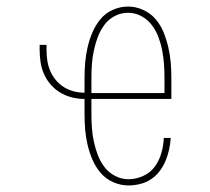

<svg xmlns="http://www.w3.org/2000/svg" viewBox="-20 -558 640 586"><path d="M372 8Q348 8 325.5 -2Q303 -12 287.5 -30Q272 -48 262.5 -70Q253 -92 247.5 -115Q242 -138 240 -162Q238 -186 238 -210V-256Q219 -256 200.5 -260.5Q182 -265 165.5 -274.5Q149 -284 136 -298.5Q123 -313 115 -330.5Q107 -348 104 -367Q101 -386 101 -406V-421H122V-406Q122 -389 124.5 -372.5Q127 -356 133.5 -341Q140 -326 151 -313Q162 -300 176 -291.5Q190 -283 206 -279Q222 -275 238 -275V-320Q238 -344 240 -367.5Q242 -391 247.5 -414.5Q253 -438 262.5 -460Q272 -482 287 -500Q302 -518 324.5 -528Q347 -538 371 -538Q394 -538 416.5 -528Q439 -518 454.5 -500Q470 -482 479 -460Q488 -438 493.5 -414.5Q499 -391 501 -367.5Q503 -344 503 -320V-256H259V-210Q259 -189 260.5 -167.5Q262 -146 266.5 -125.5Q271 -105 278.5 -85Q286 -65 299 -48Q312 -31 331.5 -21Q351 -11 372 -11Q395 -11 417 -21Q439 -31 452.5 -49.5Q466 -68 472.5 -91Q479 -114 480 -137H501Q500 -119 496 -101Q492 -83 485 -66.5Q478 -50 467 -35.5Q456 -21 441 -11Q426 -1 408 3.5Q390 8 372 8ZM259 -274H482V-320Q482 -341 480.5 -362Q479 -383 475 -404Q471 -425 463.5 -445Q456 -465 443 -482Q430 -499 411 -509Q392 -519 371 -519Q349 -519 330 -509Q311 -499 298.5 -482Q286 -465 278.5 -445Q271 -425 266.5 -404Q262 -383 260.5 -362Q259 -341 259 -320Z"/></svg>

Font: Iosevka Slab Thin Extended
Style: Regular
Weight: 100
Width: 7
Monospace: yes
Designer: Belleve Invis
Foundry: Belleve Invis
Version: Version 11.1.1; ttfautohint (v1.8.3)